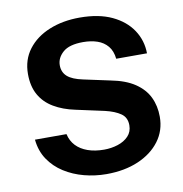

<svg xmlns="http://www.w3.org/2000/svg" viewBox="-82 -810 857 897"><g transform="rotate(-10 346.0 -361.0)"><path d="M352 10Q298 10 246.5 -3.5Q195 -17 152.5 -44Q110 -71 82.8 -111.5Q55.5 -152 50 -206.5H199.5Q207 -173.5 228.2 -151Q249.5 -128.5 283.2 -116.5Q317 -104.5 360.5 -104.5Q395 -104.5 426 -114.5Q457 -124.5 476.5 -145Q496 -165.5 496 -196.5Q496 -233.5 469 -252.2Q442 -271 395.5 -282L260 -311.5Q202.5 -323.5 159.8 -348.8Q117 -374 94 -414.8Q71 -455.5 71 -514Q71 -581.5 108.2 -630.5Q145.5 -679.5 209.8 -705.8Q274 -732 354 -732Q444.5 -732 506.8 -702.8Q569 -673.5 602 -623.8Q635 -574 635.5 -513H489.5Q485.5 -550.5 466.5 -573.2Q447.5 -596 417.8 -606.2Q388 -616.5 350 -616.5Q284.5 -616.5 254.5 -590Q224.5 -563.5 224.5 -528.5Q224.5 -495.5 247.2 -475.2Q270 -455 320.5 -444.5L446 -417.5Q516 -404 559.5 -374.8Q603 -345.5 623 -304Q643 -262.5 643 -211Q643 -145.5 605.8 -95.8Q568.5 -46 503 -18Q437.5 10 352 10Z"/></g></svg>

Font: Public Sans Thin
Style: Bold
Weight: 700
Version: Version 2.001